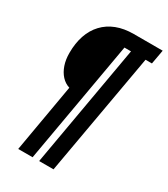

<svg xmlns="http://www.w3.org/2000/svg" viewBox="-207 -781 910 1041"><g transform="rotate(30 247.5 -260.5)"><path d="M83 166 157 -260Q128 -269 107 -292Q86 -315 74.5 -348.5Q63 -382 63 -424Q63 -485 79.5 -533.5Q96 -582 128.5 -616.5Q161 -651 207.5 -669Q254 -687 314 -687H495L479 -598H439L304 166H214L348 -598H307L173 166Z"/></g></svg>

Font: Archivo ExtraCondensed
Style: Bold Italic
Weight: 700
Width: 2
Italic angle: -10°
Designer: Hector Gatti
Foundry: Omnibus-Type
Version: Version 2.001